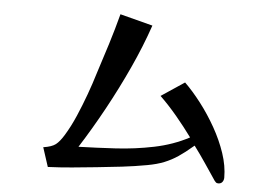

<svg xmlns="http://www.w3.org/2000/svg" viewBox="-48 -756 1095 767"><g transform="rotate(5 500.0 -372.5)"><path d="M875 -78Q875 -125 858 -175.5Q841 -226 813 -275.5Q785 -325 751.5 -368.5Q718 -412 686 -443L593 -381Q629 -346 662 -306.5Q695 -267 725 -226Q661 -192 585.5 -176.5Q510 -161 432.5 -156.5Q355 -152 284 -150Q333 -227 379.5 -312Q426 -397 466.5 -485Q507 -573 536 -658L405 -692Q389 -631 370 -570Q351 -509 331 -448Q319 -408 302.5 -362.5Q286 -317 267 -273Q248 -229 226 -193Q209 -165 193.5 -153Q178 -141 144 -136L169 -59Q218 -61 266 -65.5Q314 -70 363 -75Q413 -80 464 -86Q515 -92 564 -101Q603 -108 631.5 -119.5Q660 -131 686 -148.5Q712 -166 741 -191Q744 -194 746 -195Q770 -163 792.5 -129.5Q815 -96 838 -62Q841 -58 844 -55.5Q847 -53 853 -53Q864 -53 869.5 -60.5Q875 -68 875 -78Z"/></g></svg>

Font: UoqMunThenKhung
Style: Regular
Weight: 400
Designer: Font-Kai, 金井和夫, 宇文滿月
Foundry: Kazuo Kanai, Moonlit Owen
Version: Version 1.197